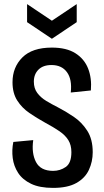

<svg xmlns="http://www.w3.org/2000/svg" viewBox="-20 -904 509 936"><path d="M239 12Q173 12 131.5 -8Q90 -28 68.5 -61Q47 -94 42 -133.5Q37 -173 45 -212L142 -221Q133 -157 155.5 -114Q178 -71 239 -71Q273 -71 300.5 -90Q328 -109 328 -162Q328 -197 313 -221Q298 -245 269.5 -264.5Q241 -284 200 -306Q160 -328 123.5 -353Q87 -378 64 -414Q41 -450 41 -503Q41 -576 89 -624Q137 -672 233 -672Q304 -672 347.5 -644.5Q391 -617 409.5 -570Q428 -523 423 -463L325 -453Q332 -517 306.5 -552Q281 -587 231 -587Q190 -587 167.5 -564.5Q145 -542 145 -506Q145 -473 162 -450.5Q179 -428 205.5 -412Q232 -396 260 -382Q299 -362 339 -335Q379 -308 405.5 -266.5Q432 -225 432 -162Q432 -116 413.5 -76Q395 -36 352.5 -12Q310 12 239 12ZM112 -884 233 -803 354 -884V-796L233 -715L112 -796Z"/></svg>

Font: Bricolage Grotesque 12pt Condensed Medium
Style: Regular
Weight: 500
Width: 3
Designer: Mathieu Triay
Foundry: Atelier Triay
Version: Version 1.001; ttfautohint (v1.8.4.7-5d5b);gftools[0.9.33.de